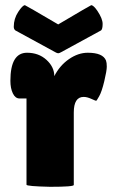

<svg xmlns="http://www.w3.org/2000/svg" viewBox="-20 -713 436 739"><path d="M331 -693Q340 -693 355 -671Q375 -641 375 -621Q375 -601 369 -596L215 -512Q208 -508 204 -508Q200 -508 193 -512L39 -596Q33 -601 33 -610Q33 -641 50 -667Q67 -693 76 -693Q78 -693 204 -619Q329 -693 331 -693ZM264 -1Q264 6 173 6Q82 4 82 -2V-334H55Q39 -334 29.5 -353.5Q20 -373 20 -402Q20 -510 84 -510Q129 -510 159 -482.5Q189 -455 189 -420Q210 -461 245.5 -485.5Q281 -510 318 -510Q376 -510 388 -480Q391 -472 391 -456.5Q391 -441 381.5 -401Q372 -361 362 -343Q352 -325 350 -325Q348 -325 331.5 -332.5Q315 -340 302 -340Q264 -340 264 -280Z"/></svg>

Font: Lilita One
Style: Regular
Weight: 400
Designer: Juan Montoreano
Foundry: Juan Montoreano
Version: Version 1.002